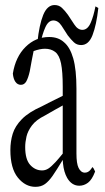

<svg xmlns="http://www.w3.org/2000/svg" viewBox="-20 -744 417 759"><path d="M245.6 -40.5Q232.4 -63.5 229 -98.1Q228.5 -109.9 228 -111.8Q203.1 -70.8 188.2 -49.3Q173.3 -27.8 158 -16.6Q142.6 -5.4 120.1 -5.4Q80.1 -5.4 50.5 -42Q21 -78.6 21 -150.9Q21 -185.1 30.3 -215.3Q39.6 -245.6 66.7 -273.2Q93.8 -300.8 145.5 -323.7Q170.4 -336.9 228 -365.2Q228 -388.2 228 -401.4Q228 -460.9 221.2 -493.7Q214.4 -526.4 198 -538.8Q181.6 -551.3 157.7 -551.3Q138.2 -551.3 112.8 -542Q105.5 -506.8 97.7 -462.4Q91.8 -436 83.5 -421.4Q75.7 -408.7 62.5 -408.7Q49.3 -408.7 41 -420.4Q32.7 -432.1 30.8 -453.1Q41.5 -519.5 81.1 -558.6Q120.6 -597.7 174.3 -597.7Q210 -597.7 232.4 -577.6Q256.8 -557.6 269.5 -513.2Q282.2 -468.8 282.2 -393.1Q282.2 -270 282.2 -137.2Q282.2 -97.7 290.5 -80.6Q299.8 -61.5 315.4 -61.5Q327.1 -61.5 335.9 -70.8Q340.8 -76.2 345.2 -83.5Q350.6 -79.6 356 -65.9Q343.8 -33.7 327.9 -21.7Q312 -9.8 293.5 -9.8Q263.7 -9.8 245.6 -40.5ZM199.7 -103.5Q210.9 -115.7 228 -136.7Q228 -136.7 228 -327.1Q212.4 -318.8 196.5 -309.6Q180.7 -300.3 157.2 -287.1Q122.6 -270 106.2 -248Q89.8 -226.1 84.7 -204.1Q79.6 -182.1 79.6 -162.6Q79.6 -113.8 99.4 -92Q119.1 -70.3 146.5 -70.3Q159.2 -70.3 170.7 -77.4Q182.1 -84.5 199.7 -103.5ZM195.8 -724.1Q212.9 -724.1 224.9 -712.9Q236.8 -701.7 248.5 -685.5Q261.7 -665.5 273.9 -647Q287.6 -626 305.7 -626Q326.7 -626 338.9 -654.8Q349.6 -679.2 357.4 -718.8Q357.4 -718.8 368.7 -712.4Q361.3 -645.5 345.7 -605Q330.6 -565.9 300.8 -565.9Q283.7 -565.9 272.2 -576.7Q260.7 -587.4 248 -604Q235.4 -624 223.1 -642.6Q209.5 -663.1 190.9 -663.1Q170.9 -663.1 158.7 -634.8Q147.9 -610.8 139.2 -570.8Q139.2 -570.8 127.9 -577.1Q134.8 -645 150.9 -685.1Q167 -724.1 195.8 -724.1Z"/></svg>

Font: Scarab Serif
Style: Light
Weight: 300
Designer: John Roberts
Foundry: Scarab
Version: 1.0